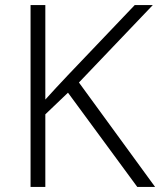

<svg xmlns="http://www.w3.org/2000/svg" viewBox="-20 -734 629 754"><path d="M589 0H519L247 -370L158 -285V0H100V-714H158V-343Q179 -366 200.5 -389.5Q222 -413 245 -437L509 -714H580L290 -410Z"/></svg>

Font: Noto Sans Cherokee Light
Style: Regular
Weight: 300
Designer: Monotype Design Team
Foundry: Monotype Imaging Inc.
Version: Version 2.001; ttfautohint (v1.8.4.7-5d5b)